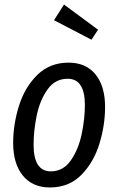

<svg xmlns="http://www.w3.org/2000/svg" viewBox="-20 -814 521 846"><path d="M38 -184Q38 -266 63.5 -347.5Q89 -429 144 -483.5Q199 -538 282 -538Q359 -538 401 -486Q443 -434 443 -343Q443 -262 418 -180.5Q393 -99 338.5 -43.5Q284 12 200 12Q123 12 80.5 -40.5Q38 -93 38 -184ZM354 -351Q354 -467 278 -467Q223 -467 189.5 -420Q156 -373 142 -306Q128 -239 128 -176Q128 -59 204 -59Q258 -59 291.5 -106.5Q325 -154 339.5 -221.5Q354 -289 354 -351ZM412 -683 383 -639 218 -725 262 -794Z"/></svg>

Font: Fira Sans Compressed
Style: Italic
Weight: 400
Width: 1
Italic angle: -8°
Designer: bBox Type GmbH & Carrois Corporate GbR & Edenspiekermann AG
Foundry: bBox Type GmbH & Carrois Corporate GbR & Edenspiekermann AG
Version: Version 4.301